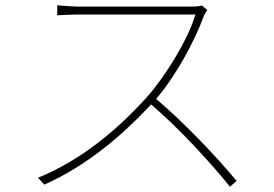

<svg xmlns="http://www.w3.org/2000/svg" viewBox="-20 -698 1040 728"><path d="M746 -677C735 -674 721 -673 700 -673H281C249 -673 197 -678 197 -678V-640C197 -640 251 -643 281 -643H721C693 -548 608 -410 538 -331C426 -206 285 -89 124 -24L148 2C308 -69 442 -183 553 -302C661 -210 783 -76 852 10L877 -12C806 -98 685 -227 572 -323C646 -409 717 -540 752 -635C754 -641 762 -655 766 -660Z"/></svg>

Font: Noto Sans Japanese Thin
Style: Regular
Weight: 100
Designer: Ryoko NISHIZUKA (kana & ideographs); Paul D. Hunt (Latin, Greek & Cyrillic); Wenlong ZHANG (bopomofo); Sandoll Communica
Foundry: Adobe Systems Incorporated
Version: Version 1.000;PS 1;hotconv 1.0.78;makeotf.lib2.5.61930